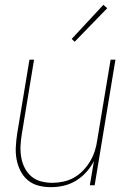

<svg xmlns="http://www.w3.org/2000/svg" viewBox="-20 -767 540 795"><path d="M191 8Q164 8 139 1.5Q114 -5 95 -21Q76 -37 64.5 -60Q53 -83 48.5 -108Q44 -133 45.5 -159.5Q47 -186 51 -213L102 -520H121L70 -210Q66 -186 65 -162Q64 -138 68 -115Q72 -92 82.5 -71.5Q93 -51 110 -36.5Q127 -22 150 -16Q173 -10 197 -10Q219 -10 242.5 -15Q266 -20 287 -32Q308 -44 325 -62Q342 -80 354 -100.5Q366 -121 373 -143.5Q380 -166 383 -189L438 -520H458L372 0H352L369 -100Q356 -75 337 -54Q318 -33 294 -18.5Q270 -4 243.5 2Q217 8 191 8ZM289 -594 277 -606 408 -747 424 -733Z"/></svg>

Font: Iosevka SS04 Thin Oblique
Style: Regular
Weight: 100
Italic angle: -9°
Monospace: yes
Designer: Belleve Invis
Foundry: Belleve Invis
Version: Version 19.0.0; ttfautohint (v1.8.4)